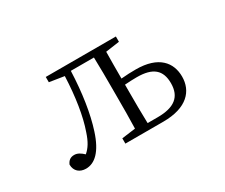

<svg xmlns="http://www.w3.org/2000/svg" viewBox="-91 -754 1182 1008"><g transform="rotate(-30 500.0 -250.5)"><path d="M189 11C242 11 290 -31 324 -137C353 -226 371 -343 376 -474H516C518 -419 518 -338 518 -284V-227C518 -175 518 -98 516 -43L433 -32V0H663C808 0 867 -70 867 -156C867 -241 813 -310 675 -310C649 -310 616 -309 586 -306C586 -356 586 -420 587 -468L671 -480V-512H246V-480L335 -466C330 -343 313 -234 285 -155C269 -106 251 -77 225 -55C207 -72 190 -83 170 -83C147 -83 133 -72 124 -51C124 -11 152 11 189 11ZM586 -227V-269C611 -271 637 -272 659 -272C756 -272 799 -235 799 -155C799 -73 750 -35 649 -35H588C586 -90 586 -172 586 -227Z"/></g></svg>

Font: Kiri Minchoo Light
Style: Regular
Weight: 300
Designer: Ryoko NISHIZUKA 西塚涼子 (kana & ideographs); Frank Grießhammer (Latin, Greek & Cyrillic);
akenotsuki.com/eyeben/fonts/ (U+
Foundry: Adobe
akenotsuki.com/eyeben/fonts/
Version: Version 4.002;hotconv 1.0.119;makeotfexe 2.5.65604